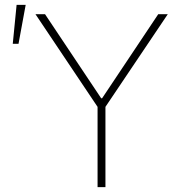

<svg xmlns="http://www.w3.org/2000/svg" viewBox="-20 -765 706 785"><path d="M164.1 -707 393.6 -363.3H397.5L627 -707H666L411.1 -328.1V0H378.9V-328.1L125 -707ZM47.9 -745.1H85L55.7 -585.9H32.2Z"/></svg>

Font: Pretendard GOV Thin
Style: Regular
Weight: 100
Designer: Base glyphs from Inter by Rasmus Andersson; Hangeul glyphs from Noto Sans CJK(Source Han Sans) by Jang Soo-young and Kan
Foundry: Kil Hyung-jin
Version: Version 1.309